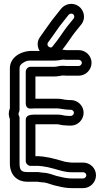

<svg xmlns="http://www.w3.org/2000/svg" viewBox="-20 -941 540 992"><path d="M233.4 -698.6C225.5 -703.2 222.4 -712 227.7 -721C246.9 -747.8 267.2 -774.9 286.5 -803.6C302.4 -825.1 319.3 -844 334.9 -864.9C339.2 -870.5 350.6 -873.1 357.6 -867.9C363.7 -863.4 366 -852.5 361.1 -846.1C348.5 -829.4 328.5 -807.6 312.5 -784.3C293.5 -757.4 279.6 -735.6 260.8 -713C250.7 -700.9 247.9 -690.1 233.4 -698.6ZM253.3 -647.4C278.4 -651.8 291.7 -668.8 300.3 -682.3C320.4 -706.6 335.5 -730.1 353.5 -755.7C367 -775.4 386.4 -796.5 400.9 -815.9C424.9 -847.1 413.6 -888.6 387.4 -908.1C356.3 -931.1 315.4 -921.5 295.1 -895.1C280.9 -876.3 263.1 -856.2 245.9 -832.8C225.4 -805 206.5 -777.3 186.7 -749.5C152.3 -701.5 196.4 -637.3 253.3 -647.4ZM306 -601H301C285.4 -601 272.8 -596 262 -596H138C122.9 -596 113 -581.7 113 -571V-405C113 -394.4 119.6 -378 140.5 -380.1C146.2 -380.7 152.4 -381 159 -381H276C286.6 -381 318.1 -374 338 -374H346C354.6 -374 362 -366.3 362 -358.5C362 -350.1 353.8 -342 346 -342H338C333 -342 326.7 -343 321 -343C310.7 -343 299.4 -349 276 -349H159C134.8 -349 113 -344.3 113 -322V-109C113 -93.9 127.3 -84 138 -84H177.9L198.3 -82.1C237.9 -77.1 265.4 -66.4 303.9 -56.7C317 -53.5 335.2 -51 351 -51H410C418.6 -51 426 -43.3 426 -35.5C426 -27.1 417.8 -19 410 -19H351C333.5 -19 312.7 -22.1 297 -26.3L271 -32.3C258.8 -35.6 243.9 -42.2 227.9 -45.2C222.6 -47.1 215.1 -47.9 212.2 -48C205.7 -48.6 198.1 -49.3 193 -49.8L179.5 -51.7C178.4 -51.9 176.9 -52 176 -52H123C89.7 -52 81 -61.6 81 -97V-331C81 -334.9 80 -339 78.4 -342.2C70.8 -357.3 81 -360.7 81 -374V-588C81 -599.7 85.1 -608.2 100.6 -617.4C117.7 -627.3 120.4 -628 145 -628H262C284.7 -628 299.5 -633.6 309.4 -633.2C316 -632 319.8 -632 326 -632H387C395.6 -632 403 -624.3 403 -616.5C403 -608.1 394.8 -600 387 -600H326C316.8 -600 312.1 -601 306 -601ZM324 -425C314.9 -425 297.9 -431 276 -431H163V-546H262C279.5 -546 292.9 -549.6 302.6 -551H304.5C309.7 -550.4 318.1 -550 326 -550H387C423.7 -550 453 -580.8 453 -616.5C453 -652.8 422.9 -682 387 -682H326C322.1 -682 319.4 -682.2 318.8 -682.3C295.5 -687.8 271.2 -678 262 -678H145C85.9 -678 31 -643.6 31 -588V-380.1C22.8 -361.6 24 -343 31 -325.5V-97C31 -41.3 63.4 -2 123 -2H174.2L187 -0.2C195.7 0.7 202.4 2 211.2 2C212.9 2.7 215.3 3.4 217.5 3.7C226.3 5 239.8 11.2 259 16.3L285 22.3C303.5 27.1 328.2 31 351 31H410C446.7 31 476 0.2 476 -35.5C476 -71.8 445.9 -101 410 -101H351C342.7 -101 327.3 -103.3 315.3 -105.5C282 -113.8 249.3 -126.2 203.7 -131.9L181.3 -133.9C180.7 -133.9 179.7 -134 179 -134H163V-299H276C285.4 -299 296.6 -293.4 319.5 -293C325.7 -292.4 332 -292 338 -292H346C382.7 -292 412 -322.8 412 -358.5C412 -394.8 381.9 -424 346 -424H338C333.3 -424 328.8 -425 324 -425Z"/></svg>

Font: HoneyBee
Style: Str
Weight: 700
Foundry: Cannot Into Space Fonts
Version: Version 0.89